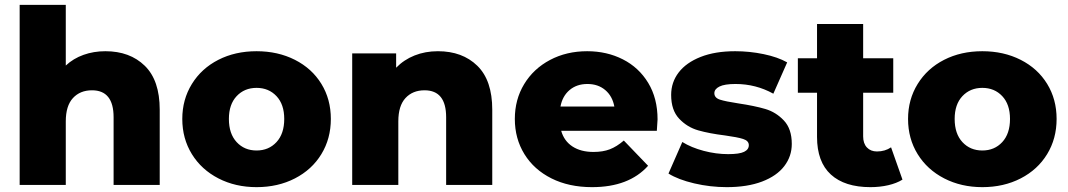

<svg xmlns="http://www.w3.org/2000/svg" viewBox="-20 -762 4400 791"><path d="M638 -310V0H448V-279Q448 -390 359 -390Q310 -390 280.5 -358Q251 -326 251 -262V0H61V-742H251V-492Q282 -521 324 -536Q366 -551 414 -551Q515 -551 576.5 -491Q638 -431 638 -310Z M731 -272Q731 -352 770.5 -416Q810 -480 879.5 -515.5Q949 -551 1037 -551Q1125 -551 1195 -515.5Q1265 -480 1304 -416.5Q1343 -353 1343 -272Q1343 -191 1304 -127Q1265 -63 1195 -27Q1125 9 1037 9Q950 9 880 -27Q810 -63 770.5 -127Q731 -191 731 -272ZM1151 -272Q1151 -332 1119 -366Q1087 -400 1037 -400Q987 -400 955 -366Q923 -332 923 -272Q923 -211 955 -176.5Q987 -142 1037 -142Q1087 -142 1119 -176.5Q1151 -211 1151 -272Z M2008 -310V0H1818V-279Q1818 -390 1729 -390Q1680 -390 1650.5 -358Q1621 -326 1621 -262V0H1431V-542H1612V-483Q1644 -516 1688 -533.5Q1732 -551 1784 -551Q1885 -551 1946.5 -491Q2008 -431 2008 -310Z M2686 -223H2292Q2304 -181 2338.5 -158.5Q2373 -136 2425 -136Q2464 -136 2492.5 -147Q2521 -158 2550 -183L2650 -79Q2571 9 2419 9Q2324 9 2252 -27Q2180 -63 2140.5 -127Q2101 -191 2101 -272Q2101 -352 2139.5 -415.5Q2178 -479 2246 -515Q2314 -551 2399 -551Q2480 -551 2546 -517.5Q2612 -484 2650.5 -420.5Q2689 -357 2689 -270Q2689 -268 2686 -223ZM2289 -323H2511Q2503 -366 2473.5 -391Q2444 -416 2400 -416Q2356 -416 2326.5 -391Q2297 -366 2289 -323Z M2734 -47 2791 -177Q2828 -154 2879 -140.5Q2930 -127 2980 -127Q3026 -127 3045.5 -136.5Q3065 -146 3065 -164Q3065 -182 3041.5 -189.5Q3018 -197 2967 -204Q2902 -212 2856.5 -225Q2811 -238 2778 -273Q2745 -308 2745 -371Q2745 -423 2776 -463.5Q2807 -504 2866.5 -527.5Q2926 -551 3009 -551Q3068 -551 3126 -539Q3184 -527 3223 -505L3166 -376Q3094 -416 3010 -416Q2965 -416 2944 -405.5Q2923 -395 2923 -378Q2923 -359 2946 -351.5Q2969 -344 3022 -336Q3089 -326 3133 -313Q3177 -300 3209.5 -265.5Q3242 -231 3242 -169Q3242 -118 3211 -77.5Q3180 -37 3119.5 -14Q3059 9 2974 9Q2906 9 2840 -6.5Q2774 -22 2734 -47Z M3698 -22Q3674 -7 3639.5 1Q3605 9 3566 9Q3460 9 3403 -43Q3346 -95 3346 -198V-380H3267V-522H3346V-663H3536V-522H3660V-380H3536V-200Q3536 -171 3551.5 -154.5Q3567 -138 3593 -138Q3626 -138 3651 -155Z M3721 -272Q3721 -352 3760.5 -416Q3800 -480 3869.5 -515.5Q3939 -551 4027 -551Q4115 -551 4185 -515.5Q4255 -480 4294 -416.5Q4333 -353 4333 -272Q4333 -191 4294 -127Q4255 -63 4185 -27Q4115 9 4027 9Q3940 9 3870 -27Q3800 -63 3760.5 -127Q3721 -191 3721 -272ZM4141 -272Q4141 -332 4109 -366Q4077 -400 4027 -400Q3977 -400 3945 -366Q3913 -332 3913 -272Q3913 -211 3945 -176.5Q3977 -142 4027 -142Q4077 -142 4109 -176.5Q4141 -211 4141 -272Z"/></svg>

Font: Idrija
Style: Regular
Weight: 800
Designer: Julieta Ulanovsky
Foundry: Julieta Ulanovsky
Version: Version 7.200